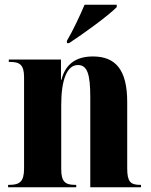

<svg xmlns="http://www.w3.org/2000/svg" viewBox="-20 -786 634 806"><path d="M261 -615V-605H270C330 -644 436 -721 470 -756V-766H335C316 -721 286 -657 261 -615ZM14 0H300V-10H295C254 -10 237 -23 237 -76V-346C237 -450 261 -513 307 -513C346 -513 359 -476 359 -378V0H572V-10H568C527 -10 514 -24 514 -80V-358C514 -492 466 -549 370 -549C297 -549 254 -515 238 -451H236V-536H17V-526H22C63 -526 81 -514 81 -462V-78C81 -23 62 -10 19 -10H14Z"/></svg>

Font: Noto Serif Display Condensed ExtraBold
Style: Regular
Weight: 800
Width: 3
Designer: Monotype Design Team
Foundry: Monotype Imaging Inc.
Version: Version 2.009